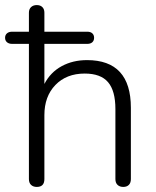

<svg xmlns="http://www.w3.org/2000/svg" viewBox="-34 -731 614 757"><path d="M80 -25V-558H14Q1 -558 -6.5 -564.5Q-14 -571 -14 -582Q-14 -593 -6.5 -599.5Q1 -606 14 -606H80V-681Q80 -695 88.5 -703Q97 -711 111 -711Q125 -711 133 -703Q141 -695 141 -681V-606H310Q323 -606 330 -599.5Q337 -593 337 -582Q337 -571 330 -564.5Q323 -558 310 -558H141V-400Q165 -446 209 -470Q253 -494 309 -494Q482 -494 482 -306V-25Q482 -10 474 -2Q466 6 452 6Q438 6 429.5 -2Q421 -10 421 -25V-301Q421 -373 392 -407Q363 -441 300 -441Q228 -441 184.5 -396Q141 -351 141 -277V-25Q141 6 111 6Q97 6 88.5 -2Q80 -10 80 -25Z"/></svg>

Font: SN Pro Light
Style: Regular
Weight: 300
Designer: Tobias Whetton
Foundry: Supernotes
Version: Version 1.002